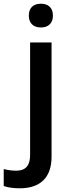

<svg xmlns="http://www.w3.org/2000/svg" viewBox="-79 -767 378 1027"><path d="M26.9 240.2Q-24.9 240.2 -59.1 228V137.2Q-25.9 146 8.8 146Q82 146 82 63V-540H196.8V70.8Q196.8 154.3 153.1 197.3Q109.4 240.2 26.9 240.2ZM75.2 -683.1Q75.2 -713.9 92 -730.5Q108.9 -747.1 140.1 -747.1Q170.4 -747.1 187.3 -730.5Q204.1 -713.9 204.1 -683.1Q204.1 -653.8 187.3 -637Q170.4 -620.1 140.1 -620.1Q108.9 -620.1 92 -637Q75.2 -653.8 75.2 -683.1Z"/></svg>

Font: f1_44652          
Style: Regular
Weight: 600
Foundry: Ascender Corporation
Version: Version 1.10